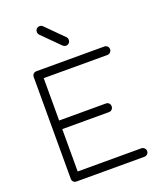

<svg xmlns="http://www.w3.org/2000/svg" viewBox="-186 -1167 1057 1278"><g transform="rotate(-20 343.0 -528.0)"><path d="M130 0Q117 0 108.5 -8.5Q100 -17 100 -30V-751Q100 -764 108.5 -772.5Q117 -781 130 -781H611Q623 -781 632 -772.5Q641 -764 641 -751Q641 -739 632 -730Q623 -721 611 -721H160V-421H491Q504 -421 512.5 -412.5Q521 -404 521 -391Q521 -378 512.5 -369Q504 -360 491 -360H160V-60H611Q623 -60 632 -51Q641 -42 641 -30Q641 -17 632 -8.5Q623 0 611 0ZM374 -873Q364 -873 353 -881L230 -1004Q222 -1012 222 -1025Q222 -1039 231 -1047.5Q240 -1056 253 -1056Q265 -1056 274 -1047L397 -924Q404 -917 404 -904Q404 -891 395.5 -882Q387 -873 374 -873Z"/></g></svg>

Font: ComfortaaLight
Style: Regular
Weight: 300
Designer: Johan Aakerlund
Foundry: Johan Aakerlund
Version: Version 3.104; ttfautohint (v1.8.1.43-b0c9)